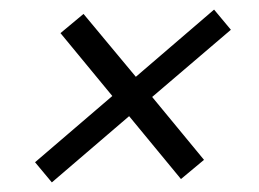

<svg xmlns="http://www.w3.org/2000/svg" viewBox="-20 -491 540 400"><path d="M88 -111 53 -153 214 -291 106 -422 154 -462 263 -331 426 -471 461 -429 297 -289 405 -158 357 -118 249 -249Z"/></svg>

Font: DM Sans 18pt Light
Style: Italic
Weight: 300
Italic angle: -10°
Designer: Colophon Foundry, Jonny Pinhorn
Foundry: Colophon Foundry
Version: Version 4.004;gftools[0.9.30]